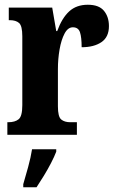

<svg xmlns="http://www.w3.org/2000/svg" viewBox="-20 -568 492 809"><path d="M11 0V-53H15Q43 -53 58.5 -65.5Q74 -78 74 -125V-415Q74 -459 60.5 -471Q47 -483 21 -483H17V-536H200L217 -437H221Q241 -492 271.5 -520Q302 -548 350 -548Q397 -548 418 -522.5Q439 -497 439 -458Q439 -412 407.5 -390.5Q376 -369 324 -369Q324 -411 317 -432Q310 -453 287 -453Q266 -453 252 -426.5Q238 -400 231 -359.5Q224 -319 224 -277V-120Q224 -76 238 -64.5Q252 -53 276 -53H304V0ZM78 208Q87 178 98.5 136Q110 94 115 61H217V71Q209 92 195 119Q181 146 164.5 173Q148 200 134 221H78Z"/></svg>

Font: Noto Serif Myanmar ExtraCondensed ExtraBold
Style: Regular
Weight: 800
Width: 2
Designer: Ben Mitchell and the Monotype Design Team
Foundry: Monotype Imaging Inc.
Version: Version 2.106; ttfautohint (v1.8.4.7-5d5b)